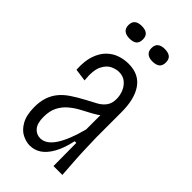

<svg xmlns="http://www.w3.org/2000/svg" viewBox="-221 -755 826 826"><g transform="rotate(45 191.5 -342.5)"><path d="M141 10Q119 10 95 -2Q71 -14 54.5 -43.5Q38 -73 38 -122Q38 -155 46.5 -180.5Q55 -206 71.5 -226.5Q88 -247 114 -264.5Q140 -282 174 -300Q199 -313 219 -324Q239 -335 251.5 -352Q264 -369 264 -396Q264 -418 255.5 -438.5Q247 -459 230.5 -472.5Q214 -486 189 -486Q173 -486 152.5 -477Q132 -468 118 -440Q104 -412 110 -355L53 -363Q50 -413 61.5 -447Q73 -481 93.5 -501.5Q114 -522 140 -531Q166 -540 193 -540Q226 -540 249.5 -528.5Q273 -517 288.5 -494.5Q304 -472 311.5 -441Q319 -410 319 -370V-219Q320 -191 321 -152Q322 -113 325 -72.5Q328 -32 330 0H276Q276 -33 275.5 -70Q275 -107 275 -140H265Q254 -89 235.5 -55.5Q217 -22 193.5 -6Q170 10 141 10ZM151 -44Q169 -44 185 -55Q201 -66 215 -87.5Q229 -109 241.5 -140.5Q254 -172 264 -211V-316L293 -338Q288 -318 272 -304Q256 -290 233.5 -278Q211 -266 187.5 -253.5Q164 -241 143 -223.5Q122 -206 109 -181Q96 -156 96 -119Q96 -81 111.5 -62.5Q127 -44 151 -44ZM258 -619Q238 -619 226.5 -628.5Q215 -638 215 -657Q215 -677 226.5 -686Q238 -695 258 -695Q280 -695 291.5 -686Q303 -677 303 -657Q303 -637 291.5 -628Q280 -619 258 -619ZM119 -619Q98 -619 86.5 -628.5Q75 -638 75 -657Q75 -677 86.5 -686Q98 -695 119 -695Q140 -695 151.5 -686Q163 -677 163 -657Q163 -637 152 -628Q141 -619 119 -619Z"/></g></svg>

Font: Bricolage Grotesque Condensed ExtraLight
Style: Regular
Weight: 250
Width: 3
Designer: Mathieu Triay
Foundry: Atelier Triay
Version: Version 1.000;gftools[0.9.30]